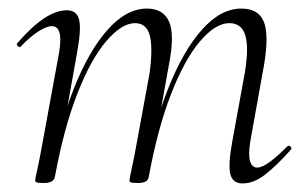

<svg xmlns="http://www.w3.org/2000/svg" viewBox="-20 -419 714 448"><path d="M546 9Q523 9 517.5 -12.5Q512 -34 522 -89L551 -248Q561 -307 552.5 -336Q544 -365 515 -365Q483 -365 447 -323Q411 -281 379.5 -200.5Q348 -120 327 -6L317 -7Q337 -123 372 -211.5Q407 -300 451 -349.5Q495 -399 543 -399Q583 -399 595.5 -368.5Q608 -338 596 -267L564 -89Q559 -58 563.5 -43Q568 -28 580 -28Q592 -28 610 -41.5Q628 -55 650 -77Q654 -81 658 -77Q662 -73 658 -69Q625 -32 598.5 -11.5Q572 9 546 9ZM82 8Q69 8 65.5 6.5Q62 5 62 2Q62 -1 67 -23.5Q72 -46 76 -68L118 -297Q128 -358 101 -358Q89 -358 70 -346Q51 -334 29 -311Q26 -307 21.5 -311.5Q17 -316 21 -319Q54 -357 82.5 -376Q111 -395 136 -395Q159 -395 164.5 -373.5Q170 -352 160 -297L108 -6Q105 8 82 8ZM302 8Q289 8 285.5 6.5Q282 5 282 2Q282 -1 287.5 -26.5Q293 -52 297 -74L329 -248Q337 -307 329.5 -336Q322 -365 295 -365Q264 -365 228 -323Q192 -281 160.5 -200.5Q129 -120 108 -6L97 -7Q117 -123 152 -211.5Q187 -300 231 -349.5Q275 -399 323 -399Q361 -399 374.5 -368.5Q388 -338 374 -267L327 -6Q325 8 302 8Z"/></svg>

Font: Cormorant Garamond Light Light
Style: Italic
Weight: 300
Italic angle: -10°
Version: Version 4.001